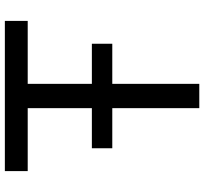

<svg xmlns="http://www.w3.org/2000/svg" viewBox="-45 -795 840 790"><g transform="rotate(-90 375.0 -400.0)"><path d="M160 -358V-442H590V-358ZM325 0V-706H66V-800H684V-706H425V0Z"/></g></svg>

Font: Martian Mono SemiExpanded Light
Style: Regular
Weight: 300
Width: 6
Monospace: yes
Designer: Roman Shamin
Foundry: Evil Martians
Version: Version 0.930